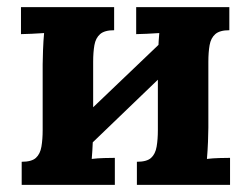

<svg xmlns="http://www.w3.org/2000/svg" viewBox="-20 -520 698 540"><path d="M301 -435Q274 -435 261.5 -424Q249 -413 245.5 -393Q242 -373 242 -346V-161Q242 -147 241 -121.5Q240 -96 238 -73Q254 -75 273.5 -75.5Q293 -76 303 -76V0H41V-65Q69 -65 81 -76Q93 -87 96.5 -107.5Q100 -128 100 -154V-339Q100 -353 101 -379Q102 -405 104 -427Q88 -426 69 -425Q50 -424 39 -424V-500H301ZM449 -416 497 -366 210 -90 161 -141ZM625 -435Q598 -435 585.5 -424Q573 -413 569.5 -393Q566 -373 566 -346V-161Q566 -147 565 -121.5Q564 -96 562 -73Q578 -75 597.5 -75.5Q617 -76 627 -76V0H365V-65Q393 -65 405 -76Q417 -87 420.5 -107.5Q424 -128 424 -154V-339Q424 -353 425 -379Q426 -405 428 -427Q412 -426 393 -425Q374 -424 363 -424V-500H625Z"/></svg>

Font: Lora
Style: Weight 700
Weight: 700
Designer: Olga Karpushina, Alexei Vanyashin (Cyrillic)
Foundry: Cyreal
Version: Version 3.001